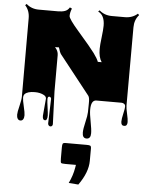

<svg xmlns="http://www.w3.org/2000/svg" viewBox="-78 -750 1137 1460"><g transform="rotate(5 490.5 -20.0)"><path d="M647.9 368.7 647.5 461.4Q647.5 548.8 576.2 648.4L502.4 642.6Q531.2 584 541.5 522L544.9 501H466.3Q436.5 501 431.6 496.1Q426.8 491.2 426.8 461.4V401.9Q426.8 399.4 426.8 378.7Q426.8 357.9 430.4 350.1Q434.1 342.3 453.6 342.3H588.4Q591.8 342.3 612.3 342.3Q632.8 342.3 640.4 345.9Q647.9 349.6 647.9 368.7ZM262.2 151.4 273.9 19Q273.9 3.4 256.3 -6.8Q227.5 -22.9 186 -22.9Q130.4 -22.9 109.4 -1Q100.1 8.8 100.1 27.6Q100.1 46.4 111.3 93.3Q122.6 140.1 122.6 159.4Q122.6 178.7 115.5 190.2Q108.4 201.7 94.7 201.7Q81.1 201.7 73.7 190.2Q66.4 178.7 66.4 159.2Q66.4 139.6 78.4 91.8Q90.3 43.9 90.3 19.5L89.8 -579.1Q89.8 -636.7 54.7 -675.3L64.9 -685.5Q104.5 -650.4 161.1 -650.4H307.1Q338.4 -650.4 360.1 -658Q381.8 -665.5 395 -688L411.1 -680.2Q398.4 -649.9 398.4 -623Q398.4 -601.1 475.6 -512.7Q576.2 -397.5 605 -357.9Q633.8 -318.4 642.6 -293.9H671.9Q647.9 -329.1 647.9 -393.1Q647.9 -422.9 655.3 -482.2Q662.6 -541.5 662.6 -571.3Q662.6 -651.4 611.8 -675.3L622.1 -685.5Q661.6 -650.4 718.3 -650.4H818.4Q875 -650.4 914.6 -685.5L924.3 -675.3Q889.6 -636.2 889.6 -579.1L888.7 17.1Q888.7 38.1 898.4 79.8Q908.2 121.6 908.2 142.6Q908.2 173.8 884.3 173.8Q860.4 173.8 860.4 142.6Q860.4 122.1 869.6 82.3Q878.9 42.5 878.9 27.6Q878.9 12.7 869.1 6.3Q859.4 0 850.1 0H657.2Q616.2 0 616.2 74.7Q616.2 105.5 627.7 163.8Q639.2 222.2 639.2 252Q639.2 294.4 607.4 294.4Q575.7 294.4 575.7 251.5Q575.7 224.1 588.1 171.9Q600.6 119.6 601.1 93.3L602.1 28.3Q603.5 -17.1 592.8 -30.8L358.9 -327.1Q349.6 -339.4 338.4 -377.9L308.6 -377Q334 -350.6 334 -318.4V-39.6L343.3 207.5Q343.3 215.3 338.6 220.9Q334 226.6 325.9 226.6Q317.9 226.6 312.5 220Q307.1 213.4 307.1 205.1L313 17.6Q313 11.7 308.6 6.8Q304.2 2 298.3 2Q285.6 2 285.6 21.5Q285.6 41 292.2 85.4Q298.8 129.9 298.8 146.5Q298.8 183.6 280.5 183.6Q262.2 183.6 262.2 151.4Z"/></g></svg>

Font: Nosifer Caps
Style: Regular
Weight: 800
Version: Version 001.002